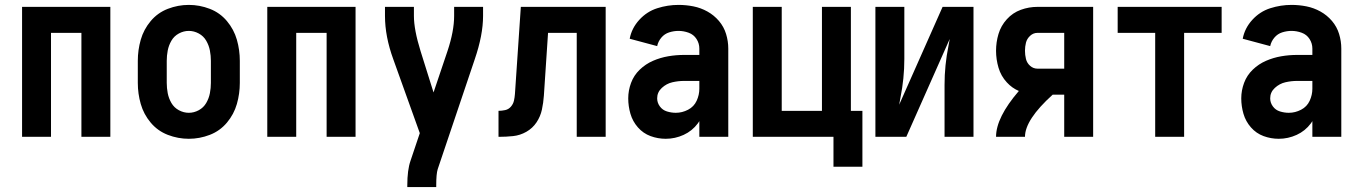

<svg xmlns="http://www.w3.org/2000/svg" viewBox="-20 -558 5540 783"><path d="M70 0V-530H430V0H312V-424H188V0Z M750 8Q706 8 664.5 -8Q623 -24 594.5 -58Q566 -92 554 -134Q542 -176 542 -220V-310Q542 -354 554 -396Q566 -438 594.5 -472Q623 -506 664.5 -522Q706 -538 750 -538Q794 -538 835.5 -522Q877 -506 905.5 -472Q934 -438 946 -396Q958 -354 958 -310V-220Q958 -176 946 -134Q934 -92 905.5 -58Q877 -24 835.5 -8Q794 8 750 8ZM750 -98Q771 -98 790.5 -108.5Q810 -119 821 -138Q832 -157 836 -178Q840 -199 840 -220V-310Q840 -331 836 -352Q832 -373 821 -392Q810 -411 790.5 -421.5Q771 -432 750 -432Q729 -432 709.5 -421.5Q690 -411 679 -392Q668 -373 664 -352Q660 -331 660 -310V-220Q660 -199 664 -178Q668 -157 679 -138Q690 -119 709.5 -108.5Q729 -98 750 -98Z M1070 0V-530H1430V0H1312V-424H1188V0Z M1641 205V198Q1641 135 1654 98L1692 -15L1584 -316Q1550 -409 1550 -493V-530H1668V-493Q1668 -437 1695 -350L1748 -181L1805 -350Q1832 -431 1832 -493V-530H1950V-493Q1950 -415 1916 -316L1765 132Q1759 151 1759 198V205Z M2013 0V-106Q2026 -106 2040 -109Q2054 -112 2063.5 -123Q2073 -134 2076 -147.5Q2079 -161 2080 -175L2104 -530H2450V0H2332V-424H2215L2198 -168Q2196 -139 2190 -111Q2184 -83 2168 -59Q2152 -35 2126.5 -20.5Q2101 -6 2072.5 -3Q2044 0 2015 0Z M2695 8Q2663 8 2633 -3Q2603 -14 2581.5 -38.5Q2560 -63 2551 -94Q2542 -125 2542 -157Q2542 -189 2553.5 -220Q2565 -251 2589 -274Q2613 -297 2643 -310Q2673 -323 2705 -328.5Q2737 -334 2770 -334H2832V-360Q2832 -381 2820.5 -399Q2809 -417 2788.5 -424.5Q2768 -432 2747 -432Q2728 -432 2709 -426Q2690 -420 2677 -404.5Q2664 -389 2660 -370L2548 -400Q2556 -443 2587 -477Q2618 -511 2660.5 -524.5Q2703 -538 2747 -538Q2778 -538 2808 -532Q2838 -526 2865 -511Q2892 -496 2912 -472.5Q2932 -449 2941 -419.5Q2950 -390 2950 -360V0H2832V-64L2826 -55Q2803 -24 2768 -8Q2733 8 2695 8ZM2736 -98Q2762 -98 2786 -110.5Q2810 -123 2821 -147Q2832 -171 2832 -196V-228H2770Q2746 -228 2722 -222.5Q2698 -217 2679 -199.5Q2660 -182 2660 -157Q2660 -139 2671 -124Q2682 -109 2700 -103.5Q2718 -98 2736 -98Z M3379 122V0H3050V-530H3168V-106H3332V-530H3450V-106H3497V122Z M3550 0V-530H3668V-318Q3668 -238 3652 -159Q3649 -145 3647 -131L3824 -530H3911H3950V0H3832V-212Q3832 -292 3848 -371Q3851 -385 3853 -399L3676 0H3589Z M4042 0Q4042 -79 4135 -187Q4107 -199 4086 -222Q4062 -248 4052 -282Q4042 -316 4042 -351Q4042 -386 4052 -419.5Q4062 -453 4086 -479.5Q4110 -506 4143 -518Q4176 -530 4211 -530H4438V0H4320V-172H4273Q4160 -70 4160 0ZM4320 -278V-424H4211Q4194 -424 4181 -412Q4168 -400 4164 -384Q4160 -368 4160 -351Q4160 -334 4164 -317.5Q4168 -301 4181 -289.5Q4194 -278 4211 -278Z M4691 0V-424H4538V-530H4962V-424H4809V0Z M5195 8Q5163 8 5133 -3Q5103 -14 5081.5 -38.5Q5060 -63 5051 -94Q5042 -125 5042 -157Q5042 -189 5053.5 -220Q5065 -251 5089 -274Q5113 -297 5143 -310Q5173 -323 5205 -328.5Q5237 -334 5270 -334H5332V-360Q5332 -381 5320.5 -399Q5309 -417 5288.5 -424.5Q5268 -432 5247 -432Q5228 -432 5209 -426Q5190 -420 5177 -404.5Q5164 -389 5160 -370L5048 -400Q5056 -443 5087 -477Q5118 -511 5160.5 -524.5Q5203 -538 5247 -538Q5278 -538 5308 -532Q5338 -526 5365 -511Q5392 -496 5412 -472.5Q5432 -449 5441 -419.5Q5450 -390 5450 -360V0H5332V-64L5326 -55Q5303 -24 5268 -8Q5233 8 5195 8ZM5236 -98Q5262 -98 5286 -110.5Q5310 -123 5321 -147Q5332 -171 5332 -196V-228H5270Q5246 -228 5222 -222.5Q5198 -217 5179 -199.5Q5160 -182 5160 -157Q5160 -139 5171 -124Q5182 -109 5200 -103.5Q5218 -98 5236 -98Z"/></svg>

Font: Iosevka SS01
Style: Bold
Weight: 700
Monospace: yes
Designer: Belleve Invis
Foundry: Belleve Invis
Version: 2.3.3; ttfautohint (v1.8.3)